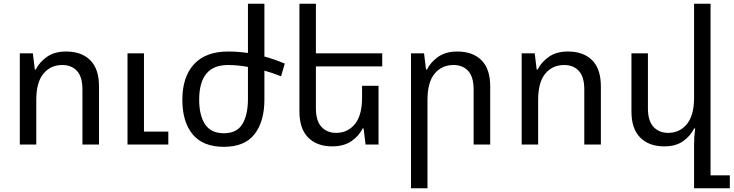

<svg xmlns="http://www.w3.org/2000/svg" viewBox="-20 -780 3958 1036"><path d="M86.9 0V-492.2H157.2L168 -404.8H172.9Q192.9 -444.8 233.4 -473.4Q273.9 -502 336.9 -502Q419.9 -502 467 -455.1Q514.2 -408.2 514.2 -314V0H424.8V-296.9Q424.8 -365.2 395.5 -397.2Q366.2 -429.2 315.9 -429.2Q252.9 -429.2 214.4 -382.6Q175.8 -335.9 175.8 -241.2V0ZM668 0V-492.2H756.8V-69.8H888.2V0Z M1406.7 -243.2Q1406.7 -125 1353.8 -56.4Q1300.8 12.2 1188 12.2Q1074.7 12.2 1019.3 -55.4Q963.9 -123 963.9 -241.2Q963.9 -365.2 1026.9 -433.6Q1089.8 -502 1210.9 -502Q1264.6 -502 1317.9 -494.1V-759.8H1406.7V-475.1Q1460.9 -460 1516.6 -437L1496.6 -368.2Q1452.6 -386.2 1406.7 -398.9ZM1210.9 -429.2Q1130.9 -429.2 1092.8 -381.6Q1054.7 -334 1054.7 -242.2Q1054.7 -157.2 1086.7 -109.1Q1118.7 -61 1188 -61Q1257.8 -61 1287.8 -110.6Q1317.9 -160.2 1317.9 -246.1V-418.9Q1291 -423.8 1263.9 -426.5Q1236.8 -429.2 1210.9 -429.2Z M2022.5 -316.9V0H1952.6L1941.9 -86.9H1936.5Q1917.5 -46.9 1876.5 -18.6Q1835.4 9.8 1772.5 9.8Q1690.4 9.8 1643.1 -37.6Q1595.7 -85 1595.7 -178.2V-759.8H1684.6V-492.2H2042.5V-421.9H1684.6V-194.8Q1684.6 -127.9 1714.6 -95.5Q1744.6 -63 1793.5 -63Q1856.4 -63 1895 -110.6Q1933.6 -158.2 1933.6 -252V-316.9Z M2197.8 235.8V-492.2H2268.1L2278.8 -404.8H2283.7Q2303.7 -444.8 2344.2 -473.4Q2384.8 -502 2447.8 -502Q2530.8 -502 2577.9 -455.1Q2625 -408.2 2625 -314V0H2535.6V-296.9Q2535.6 -365.2 2506.3 -397.2Q2477.1 -429.2 2426.8 -429.2Q2363.8 -429.2 2325.2 -382.6Q2286.6 -335.9 2286.6 -241.2V235.8Z M2794.9 0V-492.2H2865.2L2876 -404.8H2880.9Q2900.9 -444.8 2941.4 -473.4Q2981.9 -502 3044.9 -502Q3127.9 -502 3175 -455.1Q3222.2 -408.2 3222.2 -314V0H3132.8V-296.9Q3132.8 -365.2 3103.5 -397.2Q3074.2 -429.2 3023.9 -429.2Q2960.9 -429.2 2922.4 -382.6Q2883.8 -335.9 2883.8 -241.2V0Z M3814 166H3918V235.8H3725.1V-1Q3725.1 -43.9 3731 -86.9H3725.1Q3706.1 -46.9 3666.5 -18.6Q3627 9.8 3564 9.8Q3481.9 9.8 3434.6 -37.6Q3387.2 -85 3387.2 -178.2V-492.2H3476.1V-194.8Q3476.1 -127.9 3506.1 -95.5Q3536.1 -63 3585 -63Q3647.9 -63 3686.5 -110.6Q3725.1 -158.2 3725.1 -252V-759.8H3814Z"/></svg>

Font: Kurinto Seri
Style: Regular
Weight: 400
Designer: Kurinto was developed by Clint Goss from a range of fonts that are compatible with the SIL Open Font License Version 1.1
Foundry: Clinton F. Goss
Version: Version 2.196; July 25, 2020